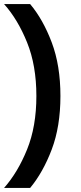

<svg xmlns="http://www.w3.org/2000/svg" viewBox="-20 -750 401 950"><path d="M0 180Q68 103 114 -10.5Q160 -124 160 -275Q160 -426 114 -540Q68 -654 0 -730H129Q193 -654 236 -540Q279 -426 279 -275Q279 -124 236 -10.5Q193 103 129 180Z"/></svg>

Font: MuseoModerno Thin Medium
Style: Regular
Weight: 500
Version: Version 1.003